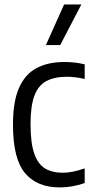

<svg xmlns="http://www.w3.org/2000/svg" viewBox="-20 -828 410 858"><path d="M246.5 9.5Q146 9.5 92 -54.2Q38 -118 38 -271Q38 -374 65 -435.2Q92 -496.5 143.5 -523.8Q195 -551 268.5 -551Q290 -551 313 -548.5Q336 -546 358.5 -540.5V-475Q336 -480.5 315 -482.8Q294 -485 279.5 -485Q224 -485 187.8 -466Q151.5 -447 134 -401Q116.5 -355 116.5 -273.5Q116.5 -190 132.8 -142.5Q149 -95 181 -75.5Q213 -56 261 -56Q281.5 -56 305.5 -60.8Q329.5 -65.5 358.5 -75.5V-10Q329.5 0 301.5 4.8Q273.5 9.5 246.5 9.5ZM185 -626.5 266.5 -808H343.5L249 -626.5Z"/></svg>

Font: Encode Sans Condensed Condensed
Style: Regular
Weight: 400
Width: 3
Designer: Multiple Designers
Foundry: Impallari Type
Version: Version 3.000; ttfautohint (v1.8.3) -l 8 -r 50 -G 200 -x 14 